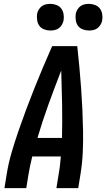

<svg xmlns="http://www.w3.org/2000/svg" viewBox="-20 -974 550 994"><path d="M3 0 15 -74Q24 -130 40.5 -186Q57 -242 76 -297Q95 -352 115.5 -407Q136 -462 158 -517Q180 -572 203 -626.5Q226 -681 250 -735H380Q386 -681 391 -626.5Q396 -572 400 -517Q404 -462 406.5 -407Q409 -352 410 -297Q411 -242 408.5 -186Q406 -130 397 -74L385 0H272L284 -74Q288 -96 290.5 -118.5Q293 -141 295 -164H147Q141 -141 136.5 -118.5Q132 -96 128 -74L116 0ZM174 -260H301Q303 -348 301.5 -435Q300 -522 297 -609Q263 -522 231.5 -435Q200 -348 174 -260ZM440 -816Q424 -816 408.5 -822Q393 -828 384 -840Q375 -852 372.5 -868.5Q370 -885 372 -902Q374 -913 380.5 -924Q387 -935 396.5 -942Q406 -949 417.5 -951.5Q429 -954 441 -954Q457 -954 472.5 -948Q488 -942 497 -930Q506 -918 509 -901.5Q512 -885 509 -868Q507 -857 500.5 -846Q494 -835 484.5 -828Q475 -821 463.5 -818.5Q452 -816 440 -816ZM240 -816Q224 -816 208.5 -822Q193 -828 184 -840Q175 -852 172.5 -868.5Q170 -885 172 -902Q174 -913 180.5 -924Q187 -935 196.5 -942Q206 -949 217.5 -951.5Q229 -954 241 -954Q257 -954 272.5 -948Q288 -942 297 -930Q306 -918 309 -901.5Q312 -885 309 -868Q307 -857 300.5 -846Q294 -835 284.5 -828Q275 -821 263.5 -818.5Q252 -816 240 -816Z"/></svg>

Font: Iosevka Curly
Style: Bold Italic
Weight: 700
Italic angle: -9°
Monospace: yes
Designer: Belleve Invis
Foundry: Belleve Invis
Version: Version 22.1.2; ttfautohint (v1.8.4)